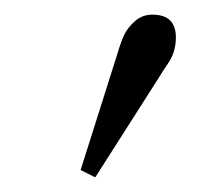

<svg xmlns="http://www.w3.org/2000/svg" viewBox="-20 -750 280 262"><path d="M188 -730Q220 -730 220 -699Q220 -688 217 -679Q214 -670 209 -663Q204 -656 198 -646L110 -508L90 -518L140 -676Q145 -693 149.5 -702.5Q154 -712 164 -721Q174 -730 188 -730Z"/></svg>

Font: Old Standard TT
Style: Regular
Weight: 400
Designer: Alexey Kryukov <alexios@thessalonica.org.ru>
Version: Version 1.0